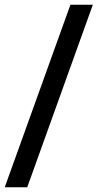

<svg xmlns="http://www.w3.org/2000/svg" viewBox="-20 -731 433 812"><path d="M0 61 277.8 -710.9H372.6L95.2 61Z"/></svg>

Font: Heebo Medium
Style: Regular
Weight: 500
Designer: Oded Ezer
Foundry: Meir Sadan
Version: Version 2.001; ttfautohint (v1.5.14-ce02) -l 8 -r 50 -G 200 